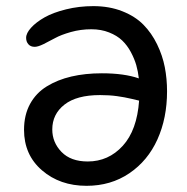

<svg xmlns="http://www.w3.org/2000/svg" viewBox="-20 -558 607 624"><path d="M261.2 45.9Q174.8 45.9 116.5 -4.4Q58.1 -54.7 58.1 -136.2Q58.1 -184.1 77.6 -220Q97.2 -255.9 132.1 -277.3Q167 -298.8 211.9 -309.3Q256.8 -319.8 311 -319.8Q383.8 -319.8 431.2 -303.2Q428.7 -325.7 422.9 -346.2Q417 -366.7 405.3 -388.7Q393.6 -410.6 377 -426.5Q360.4 -442.4 334.5 -452.6Q308.6 -462.9 276.9 -462.9Q242.2 -462.9 210.2 -453.9Q178.2 -444.8 159.2 -434.3Q140.1 -423.8 121.8 -414.8Q103.5 -405.8 92.8 -405.8Q79.6 -405.8 72.3 -414.1Q64.9 -422.4 64.9 -435.1Q64.9 -450.2 81.1 -468Q97.2 -485.8 124.8 -501.5Q152.3 -517.1 194.6 -527.6Q236.8 -538.1 283.2 -538.1Q335.4 -538.1 377.4 -521.5Q419.4 -504.9 446 -477.8Q472.7 -450.7 490.5 -414.1Q508.3 -377.4 515.6 -339.6Q522.9 -301.8 522.9 -261.2Q522.9 -174.3 491.7 -105Q460.4 -35.6 400.4 5.1Q340.3 45.9 261.2 45.9ZM149.9 -137.2Q149.9 -95.2 179.9 -64.2Q210 -33.2 265.1 -33.2Q332.5 -33.2 378.9 -84Q425.3 -134.8 432.1 -231Q430.2 -231.4 407.5 -236.8Q384.8 -242.2 359.9 -245.6Q335 -249 305.2 -249Q229 -249 189.5 -218Q149.9 -187 149.9 -137.2Z"/></svg>

Font: Shantell Sans Irregular
Style: Regular
Weight: 400
Designer: Stephen Nixon, Anya Danilova, Shantell Martin
Foundry: Arrow Type
Version: Version 1.006;[9816181b4]